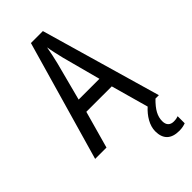

<svg xmlns="http://www.w3.org/2000/svg" viewBox="-286 -785 1078 1078"><g transform="rotate(-45 253.5 -246.0)"><path d="M416 0H417C377 36 348 83 348 129C348 190 380 223 446 223C468 223 484 219 497 214V158C489 161 478 164 461 164C433 164 416 148 416 117C416 78 434 44 479 0H506L300 -715H205L0 0H90L152 -222H354ZM274 -530 335 -301H170L230 -530C238 -562 246 -600 252 -634C256 -605 267 -560 274 -530Z"/></g></svg>

Font: Noto Sans Telugu Condensed
Style: Regular
Weight: 400
Width: 3
Designer: Jelle Bosma - Monotype Design Team
Foundry: Monotype Imaging Inc.
Version: Version 2.005